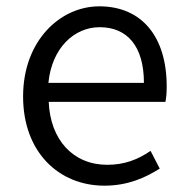

<svg xmlns="http://www.w3.org/2000/svg" viewBox="-20 -574 589 607"><path d="M310 13C384 13 439 -12 485 -41L456 -97C415 -69 373 -53 319 -53C211 -53 139 -132 134 -252H503C506 -266 507 -283 507 -301C507 -457 429 -554 294 -554C170 -554 53 -445 53 -269C53 -92 167 13 310 13ZM133 -312C144 -423 215 -488 295 -488C383 -488 435 -427 435 -312Z"/></svg>

Font: ChiuKong Gothic MN Normal
Style: Regular
Weight: 350
Designer: Ryoko NISHIZUKA 西塚涼子 (kana, bopomofo & ideographs); Paul D. Hunt (Latin, Greek & Cyrillic); Sandoll Communications 산돌커뮤니
Foundry: Adobe
Version: Version 1.300